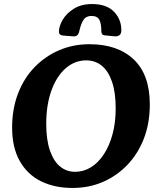

<svg xmlns="http://www.w3.org/2000/svg" viewBox="-20 -915 780 951"><path d="M339 16Q250 16 182.5 -17.5Q115 -51 77.5 -118Q40 -185 40 -283Q40 -375 69 -451Q98 -527 150.5 -581.5Q203 -636 272.5 -666Q342 -696 423 -696Q563 -696 642.5 -620.5Q722 -545 722 -398Q722 -305 693 -229.5Q664 -154 611.5 -99Q559 -44 490 -14Q421 16 339 16ZM352 -64Q394 -64 430.5 -86.5Q467 -109 494.5 -151Q522 -193 537.5 -250.5Q553 -308 553 -378Q553 -458 534.5 -511Q516 -564 483.5 -590Q451 -616 407 -616Q350 -616 305 -576.5Q260 -537 234.5 -466Q209 -395 209 -302Q209 -222 227.5 -169Q246 -116 278 -90Q310 -64 352 -64ZM436 -895Q508 -895 544.5 -857Q581 -819 581 -766Q581 -746 570.5 -740Q560 -734 549 -735L498 -740Q489 -741 485.5 -746.5Q482 -752 482 -759Q482 -798 472 -817Q462 -836 433 -836Q407 -836 394.5 -818Q382 -800 374 -766Q370 -747 363 -740.5Q356 -734 342 -735L292 -739Q282 -740 277 -744.5Q272 -749 272 -758Q272 -785 290.5 -817Q309 -849 346 -872Q383 -895 436 -895Z"/></svg>

Font: Alkatra SemiBold
Style: Regular
Weight: 600
Designer: Suman Bhandary
Version: Version 1.100;gftools[0.9.22]